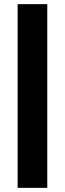

<svg xmlns="http://www.w3.org/2000/svg" viewBox="-20 -800 313 926"><path d="M65 -780H208V106H65Z"/></svg>

Font: Uncut Sans VF
Style: Regular
Weight: 400
Designer: Kasper Nordkvist
Foundry: Uncut Type
Version: Version 1.100;FEAKit 1.0